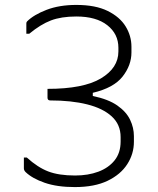

<svg xmlns="http://www.w3.org/2000/svg" viewBox="-20 -740 640 780"><path d="M290 -720Q368 -720 417.5 -695.5Q467 -671 490.5 -632.5Q514 -594 514 -550V-527Q514 -475 478 -429Q442 -383 357 -363V-350Q420 -337 456.5 -311.5Q493 -286 508.5 -253.5Q524 -221 524 -187V-164Q524 -115 497 -73Q470 -31 417 -5.5Q364 20 284 20Q212 20 161.5 2.5Q111 -15 84 -41Q77 -48 77 -56V-100H89Q133 -60 176 -43.5Q219 -27 285 -27Q338 -27 379.5 -42.5Q421 -58 445.5 -88.5Q470 -119 470 -165V-183Q470 -234 434 -267Q398 -300 334 -316Q270 -332 184 -332Q173 -332 173 -343V-379Q319 -379 390 -421.5Q461 -464 461 -531V-546Q461 -602 416 -637.5Q371 -673 290 -673Q229 -673 187 -657Q145 -641 99 -603H87V-645Q87 -650 90 -653Q117 -680 169 -700Q221 -720 290 -720Z"/></svg>

Font: Recursive Mn Lnr St Lt
Style: Regular
Weight: 300
Monospace: yes
Version: Version 1.079;hotconv 1.0.112;makeotfexe 2.5.65598; ttfautoh